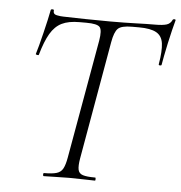

<svg xmlns="http://www.w3.org/2000/svg" viewBox="-49 -700 705 747"><g transform="rotate(5 303.5 -326.5)"><path d="M149 0Q146 0 146 -6Q146 -12 149 -12Q181 -12 198 -17Q215 -22 223 -37Q231 -52 236 -81L318 -544Q325 -585 315 -597Q305 -609 262 -609H235Q193 -609 166.5 -596Q140 -583 122 -552.5Q104 -522 89 -469Q88 -466 82 -467.5Q76 -469 77 -471Q81 -483 87 -506Q93 -529 99.5 -555.5Q106 -582 111.5 -606.5Q117 -631 120 -647Q122 -650 127.5 -649.5Q133 -649 132 -646Q130 -631 145 -628Q160 -625 171 -625Q208 -624 257.5 -623Q307 -622 354 -622Q414 -622 455 -623.5Q496 -625 530 -625Q558 -625 573.5 -629.5Q589 -634 596 -650Q598 -653 603 -652.5Q608 -652 607 -648Q603 -634 597 -609.5Q591 -585 585 -557.5Q579 -530 574.5 -506.5Q570 -483 568 -471Q567 -468 561.5 -468.5Q556 -469 557 -473Q566 -525 562 -554.5Q558 -584 535.5 -596.5Q513 -609 468 -609H441Q399 -609 385.5 -595.5Q372 -582 365 -542L284 -81Q279 -52 282 -37Q285 -22 300.5 -17Q316 -12 349 -12Q351 -12 351 -6Q351 0 349 0Q329 0 304 -1Q279 -2 248 -2Q220 -2 194.5 -1Q169 0 149 0Z"/></g></svg>

Font: Cormorant Garamond Light Light
Style: Italic
Weight: 300
Italic angle: -10°
Version: Version 4.001